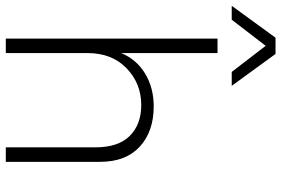

<svg xmlns="http://www.w3.org/2000/svg" viewBox="-198 -796 970 662"><g transform="rotate(90 287.0 -465.0)"><path d="M252 -779H204L114 -896L24 -779H-24L86 -930H142ZM89 0V-730H139V-398Q161 -451 210 -480.5Q259 -510 323 -510Q409 -510 461.5 -462Q514 -414 514 -325V0H464V-309Q464 -388 424.5 -427.5Q385 -467 318 -467Q244 -467 191.5 -416.5Q139 -366 139 -282V0Z"/></g></svg>

Font: Elaine Sans Light
Style: Regular
Weight: 300
Designer: Wei Huang
Foundry: Wei Huang
Version: Version 2.001;December 24, 2019;FontCreator 12.0.0.2547 64-b